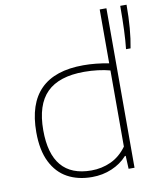

<svg xmlns="http://www.w3.org/2000/svg" viewBox="-89 -879 797 958"><g transform="rotate(-10 309.0 -399.5)"><path d="M64 -259Q64 -548 353 -548Q415 -548 482 -535V-808H516V0H486L483 -66H479Q447 -30.5 400.5 -10.8Q354 9 300 9Q229 9 176.2 -19.8Q123.5 -48.5 93.8 -108.2Q64 -168 64 -259ZM482 -113V-499Q455 -506.5 420.5 -510.8Q386 -515 351 -515Q223.5 -515 161.8 -453.5Q100 -392 100 -263Q100 -24 302 -24Q355 -24 401.5 -45.2Q448 -66.5 482 -113ZM586 -808H618Q618 -681.5 600 -590H577Q586 -669 586 -808Z"/></g></svg>

Font: Encode Sans Expanded Thin
Style: Regular
Weight: 250
Width: 7
Designer: Multiple Designers
Foundry: Impallari Type
Version: Version 2.000